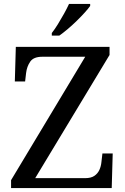

<svg xmlns="http://www.w3.org/2000/svg" viewBox="-20 -951 632 971"><path d="M36 0V-40L411 -664H194Q150 -664 133 -639.5Q116 -615 112 -582L107 -539H55L60 -714H534V-673L158 -50H410Q440 -50 457 -61.5Q474 -73 482.5 -91.5Q491 -110 493 -132L498 -175H550L545 0ZM242 -784Q257 -803 273 -829Q289 -855 304 -882Q319 -909 329 -931H436V-921Q427 -908 409 -888Q391 -868 368.5 -846Q346 -824 323 -804.5Q300 -785 280 -771H242Z"/></svg>

Font: Noto Serif Khojki
Style: Regular
Weight: 400
Designer: Juan Bruce
Version: Version 2.002